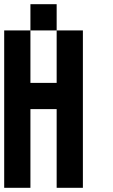

<svg xmlns="http://www.w3.org/2000/svg" viewBox="-20 -895 540 915"><path d="M0 0V-750H125V-500H250V-750H375V0H250V-375H125V0ZM125 -750V-875H250V-750Z"/></svg>

Font: GalmuriMono7 Regular
Style: Regular
Weight: 400
Designer: Lee Minseo (quiple)
Version: Version 2.399;hotconv 1.1.1;makeotfexe 2.6.0 DEVELOPMENT